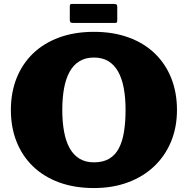

<svg xmlns="http://www.w3.org/2000/svg" viewBox="-20 -931 950 971"><path d="M333 -831Q333 -820.5 337 -817.8Q341 -815 350.5 -815H562Q570 -815 571.5 -818.5Q573 -822 573 -830V-895.5Q573 -905.5 569.2 -908.2Q565.5 -911 556 -911H343Q336.5 -911 334.8 -907.8Q333 -904.5 333 -897.5ZM35 -375Q35 -287.5 63.5 -215.2Q92 -143 146.2 -90.2Q200.5 -37.5 278.5 -8.8Q356.5 20 455 20Q550 20 627.2 -8.8Q704.5 -37.5 760 -90.2Q815.5 -143 845.2 -215.2Q875 -287.5 875 -375Q875 -462.5 846.5 -534.8Q818 -607 763.8 -659.8Q709.5 -712.5 631.5 -741.2Q553.5 -770 455 -770Q356.5 -770 278.5 -741.2Q200.5 -712.5 146.2 -659.8Q92 -607 63.5 -534.8Q35 -462.5 35 -375ZM295 -375Q295 -436 304 -484.8Q313 -533.5 332.2 -568.2Q351.5 -603 382 -621.5Q412.5 -640 455 -640Q498 -640 528.2 -621.5Q558.5 -603 577.8 -568.2Q597 -533.5 606 -484.8Q615 -436 615 -375Q615 -314.5 607.2 -265.5Q599.5 -216.5 581.5 -181.8Q563.5 -147 532.5 -128.5Q501.5 -110 455 -110Q412.5 -110 382 -128.5Q351.5 -147 332.2 -181.8Q313 -216.5 304 -265.5Q295 -314.5 295 -375Z"/></svg>

Font: Besley Black
Style: Regular
Weight: 900
Designer: Owen Earl
Foundry: indestructible type*
Version: Version 2.001